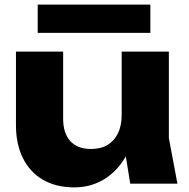

<svg xmlns="http://www.w3.org/2000/svg" viewBox="-20 -794 817 830"><path d="M302 16Q222 16 165.5 -17Q109 -50 79 -110.5Q49 -171 49 -252V-571H253V-281Q253 -218 284 -184Q315 -150 373 -150Q416 -150 445 -167.5Q474 -185 490 -218Q506 -251 506 -297L569 -264Q558 -173 519.5 -110.5Q481 -48 425 -16Q369 16 302 16ZM543 0 506 -229V-571H710V-197L747 0ZM143 -652V-774H630V-652Z"/></svg>

Font: Unbounded
Style: Bold
Weight: 700
Designer: Luke Prowse, Jean-Baptiste Morizot, Fátima Lázaro, Florian Runge
Foundry: NaN
Version: Version 1.700